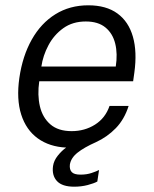

<svg xmlns="http://www.w3.org/2000/svg" viewBox="-20 -547 579 724"><path d="M313 -527Q380.5 -527 422.8 -496.2Q465 -465.5 481.2 -408.5Q497.5 -351.5 486.5 -272.5L482 -240.5H128Q120.5 -188.5 130.5 -146Q140.5 -103.5 170 -78Q199.5 -52.5 250 -52.5Q299.5 -52.5 338.5 -77.2Q377.5 -102 393 -147.5H465Q449 -97 416.8 -63.8Q384.5 -30.5 342 -11Q297 9 272.2 28.8Q247.5 48.5 243.5 73.5Q241.5 92 250.5 101.8Q259.5 111.5 283.5 111.5Q307 111.5 325.5 105.2Q344 99 353.5 94L347 137.5Q334.5 144.5 310.5 150.8Q286.5 157 260 157Q214.5 157 194.8 135.8Q175 114.5 180 79Q183 58.5 198 39.8Q213 21 229.5 9.5Q166.5 6.5 122.5 -25.2Q78.5 -57 60 -115Q41.5 -173 53 -253.5Q65 -336 99.8 -397.8Q134.5 -459.5 188.8 -493.2Q243 -527 313 -527ZM136 -296H416.5Q424 -344 414.5 -382.5Q405 -421 377.5 -443.5Q350 -466 303.5 -466Q254 -466 218.8 -440.8Q183.5 -415.5 162.8 -376.5Q142 -337.5 136 -296Z"/></svg>

Font: Public Sans Thin Light
Style: Italic
Weight: 300
Italic angle: -8°
Version: Version 2.001